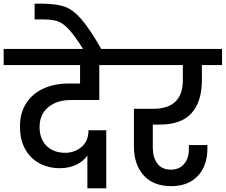

<svg xmlns="http://www.w3.org/2000/svg" viewBox="-44 -1007 1232 1048"><path d="M341 -461Q267 -461 219.5 -422Q172 -383 172 -313Q172 -249 210 -211Q248 -173 312 -173Q363 -173 401 -205Q439 -237 439 -296H536V21H433V-158Q411 -126 371.5 -107.5Q332 -89 283 -89Q221 -89 171.5 -115.5Q122 -142 93.5 -193Q65 -244 65 -316Q65 -392 100 -445Q135 -498 195 -524.5Q255 -551 331 -551H393V-652H-24V-740H634L633 -652H498V-461Z M412 -736Q363 -813 332 -846.5Q301 -880 271.5 -890.5Q242 -901 190 -901H145V-987H188Q265 -986 309.5 -970.5Q354 -955 399.5 -903Q445 -851 511 -736Z M790 -327V-202Q790 -147 815 -114Q840 -81 889 -81Q934 -81 960.5 -111.5Q987 -142 987 -193V-215H1088V-196Q1088 -102 1035.5 -46.5Q983 9 891 9Q792 9 739.5 -50.5Q687 -110 687 -207V-413H791Q954 -413 954 -569V-652H586V-740H1168V-652H1058V-569Q1058 -453 1002 -390Q946 -327 828 -327Z"/></svg>

Font: Fz Poppins Med
Style: Regular
Weight: 500
Designer: Ninad Kale (Devanagari), Jonny Pinhorn (Latin)
Foundry: Indian Type Foundry
Version: Vit hóa bi Vntype.Com & FontZin.Com